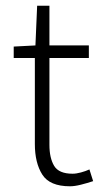

<svg xmlns="http://www.w3.org/2000/svg" viewBox="-20 -640 357 672"><path d="M225 12Q154 12 128 -29Q102 -70 102 -136V-437H28V-477L104 -481L110 -620H153V-481H291V-437H153V-133Q153 -87 169.5 -59.5Q186 -32 234 -32Q247 -32 263.5 -36.5Q280 -41 293 -47L306 -6Q285 1 263 6.5Q241 12 225 12Z"/></svg>

Font: Assistant Light
Style: Regular
Weight: 300
Designer: Hebrew By Ben Nathan, Latin by Paul Hunt
Version: Version 3.000